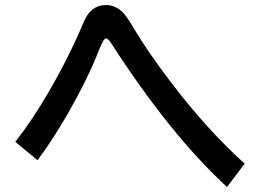

<svg xmlns="http://www.w3.org/2000/svg" viewBox="-20 -753 1039 766"><path d="M41 -187Q109.4 -274.4 172.9 -383.8Q255.9 -526.4 313.5 -664.1Q341.8 -732.9 402.3 -732.9Q436.5 -732.9 464.8 -708.5Q483.4 -692.9 519.5 -630.9Q570.3 -545.4 660.2 -427.2Q801.8 -239.7 956.1 -100.1L885.7 -6.8Q659.2 -215.8 426.8 -575.7Q411.1 -600.1 403.3 -600.1Q393.6 -600.1 376 -556.2Q334 -445.8 251 -300.3Q192.4 -198.2 129.9 -113.8Z"/></svg>

Font: UDEV Gothic 35
Style: Bold
Weight: 700
Version: v2.1.0; ttfautohint (v1.8.4.7-5d5b-dirty) -l 6 -r 45 -G 200 